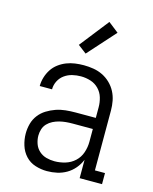

<svg xmlns="http://www.w3.org/2000/svg" viewBox="-115 -836 731 920"><g transform="rotate(15 250.0 -376.0)"><path d="M207 8Q178 8 149.5 -1Q121 -10 101 -31.5Q81 -53 72 -82Q63 -111 63 -140Q63 -165 69.5 -189Q76 -213 91 -232.5Q106 -252 127 -265Q148 -278 171 -286Q194 -294 218.5 -296.5Q243 -299 268 -299H368V-352Q368 -376 361 -399.5Q354 -423 337 -440.5Q320 -458 296.5 -465.5Q273 -473 248 -473Q227 -473 206 -468Q185 -463 167.5 -450.5Q150 -438 140 -418.5Q130 -399 130 -377H69Q69 -399 75.5 -420.5Q82 -442 94 -460.5Q106 -479 124 -492.5Q142 -506 162.5 -514Q183 -522 204.5 -525Q226 -528 248 -528Q272 -528 296 -524Q320 -520 341.5 -509.5Q363 -499 380.5 -482Q398 -465 409 -444Q420 -423 424.5 -399.5Q429 -376 429 -352V-55H479V0H368V-91Q358 -67 341.5 -47.5Q325 -28 303.5 -15.5Q282 -3 257.5 2.5Q233 8 207 8ZM230 -47Q257 -47 283.5 -55Q310 -63 330 -81.5Q350 -100 359 -126.5Q368 -153 368 -180V-244H268Q251 -244 235 -242.5Q219 -241 203 -237Q187 -233 172 -225.5Q157 -218 145.5 -206Q134 -194 129 -178Q124 -162 124 -146Q124 -126 131 -106Q138 -86 153.5 -72Q169 -58 189 -52.5Q209 -47 230 -47ZM241 -584 199 -616 312 -760 363 -720Z"/></g></svg>

Font: Iosevka Curly Slab Light
Style: Regular
Weight: 300
Monospace: yes
Designer: Belleve Invis
Foundry: Belleve Invis
Version: Version 22.1.2; ttfautohint (v1.8.4)